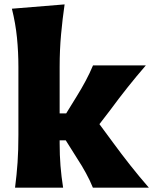

<svg xmlns="http://www.w3.org/2000/svg" viewBox="-20 -871 711 891"><path d="M49.8 0Q57.6 -60.1 61.5 -116.9Q65.4 -173.8 65.4 -244.6V-560.5Q65.4 -629.4 58.8 -695.8Q52.2 -762.2 35.2 -830.6L279.8 -850.6Q270 -783.7 263.4 -711.4Q256.8 -639.2 256.8 -560.5V-344.7H287.1L335.9 -423.8Q358.4 -460 377.4 -495.6Q396.5 -531.2 411.6 -567.4H656.7Q611.8 -515.6 571.5 -464.8Q531.2 -414.1 493.2 -362.3L441.4 -294.9L504.4 -209.5Q543 -156.7 584.2 -104.5Q625.5 -52.2 670.9 0H411.1Q397.5 -33.7 378.9 -67.6Q360.4 -101.6 338.9 -134.3L285.2 -219.7H256.8V-205.6Q256.8 -150.9 260.7 -101.8Q264.6 -52.7 272.9 0Z"/></svg>

Font: Pinar DS4 ExtraBold
Style: Regular
Weight: 800
Designer: Amin Abedi
Version: Version 3.000